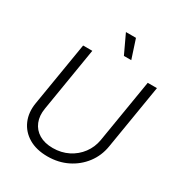

<svg xmlns="http://www.w3.org/2000/svg" viewBox="-217 -1088 1163 1245"><g transform="rotate(30 365.0 -465.5)"><path d="M322.8 11.2Q239.3 11.2 181.6 -22.9Q124 -57.1 98.4 -116.2Q72.8 -175.3 85 -249.5L164.1 -727.5H232.9L154.3 -249.5Q144.5 -191.9 162.6 -147.5Q180.7 -103 222.4 -78.1Q264.2 -53.2 325.2 -53.2Q388.2 -53.2 440.2 -79.3Q492.2 -105.5 526.1 -151.1Q560.1 -196.8 569.8 -254.4L647.9 -727.5H716.8L637.2 -244.6Q625 -170.4 581.1 -112.5Q537.1 -54.7 470.5 -21.7Q403.8 11.2 322.8 11.2ZM426.8 -801.3 360.8 -941.9H436L481.9 -801.3Z"/></g></svg>

Font: Inter 16pt Light
Style: Italic
Weight: 300
Italic angle: -9.3988°
Version: Version 4.001;git-66647c0bb